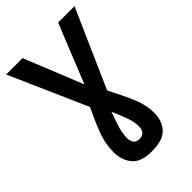

<svg xmlns="http://www.w3.org/2000/svg" viewBox="-218 -604 878 878"><g transform="rotate(-45 221.0 -165.0)"><path d="M0 -525H106L221 -240L336 -525H442L275 -147Q294 -109 308.5 -79.5Q323 -50 333.5 -24.5Q344 1 349.5 25.5Q355 50 355 78Q355 130 325 162.5Q295 195 222 195Q154 195 125 160.5Q96 126 96 74Q96 48 100 24Q104 0 113 -25.5Q122 -51 135 -81Q148 -111 166 -149ZM220 -64Q205 -24 195 9.5Q185 43 185 72Q185 91 194 103Q203 115 223 115Q243 115 252.5 103Q262 91 262 71Q262 42 249.5 8.5Q237 -25 220 -64Z"/></g></svg>

Font: BM YEONSUNG
Style: Regular
Weight: 400
Designer: Bongjin Kim; Myungsoo Han; Jaehyun Keum; Jihee Min; Dokyung Lee; Chorong Kim; Jooyeon Kang; Sang-a Kim;
Foundry: Sandoll Communications Inc.
Version: Version 1.000;PS 1;hotconv 16.6.51;makeotf.lib2.5.65220